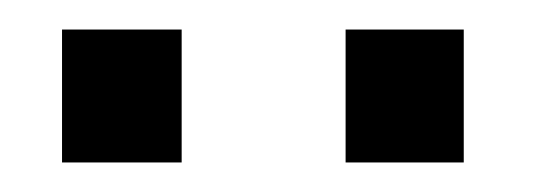

<svg xmlns="http://www.w3.org/2000/svg" viewBox="-20 -705 373 130"><path d="M294 -595H214V-685H294ZM103 -595H22V-685H103Z"/></svg>

Font: Libra Sans
Style: Regular
Weight: 400
Foundry: Context Ltd
Version: Version 1.002